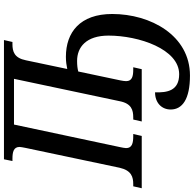

<svg xmlns="http://www.w3.org/2000/svg" viewBox="-44 -730 1004 995"><g transform="rotate(-90 458.5 -232.0)"><path d="M565 250C773 250 884 46 884 -153C884 -320 789 -393 662 -393C638 -393 618 -390 599 -386L644 -600C656 -661 690 -670 728 -670H739L749 -714H131L122 -670H133C169 -670 195 -664 195 -633C195 -626 192 -614 190 -602L87 -114C73 -53 39 -44 2 -44H-9L-19 0H252L262 -44H251C215 -44 189 -50 189 -81C189 -88 192 -102 194 -112L311 -662H548L432 -114C420 -53 386 -44 348 -44H337L327 0H598L608 -44H596C561 -44 536 -50 536 -81C536 -88 538 -102 540 -111L586 -329C602 -333 618 -335 641 -335C712 -335 772 -288 772 -172C772 -15 702 194 572 194C486 194 476 132 478 69C424 69 389 103 389 150C389 210 442 250 565 250Z"/></g></svg>

Font: Noto Serif Condensed Medium
Style: Italic
Weight: 500
Width: 3
Italic angle: -12°
Designer: Monotype Design Team
Foundry: Monotype Imaging Inc.
Version: Version 2.013